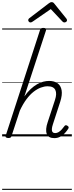

<svg xmlns="http://www.w3.org/2000/svg" viewBox="-20 -1276 692 1796"><path d="M488 16Q460 16 442.5 6Q425 -4 417.5 -23.5Q410 -43 412 -70.5Q414 -98 426 -133L494 -340Q514 -400 497.5 -434.5Q481 -469 425 -469Q395 -469 361.5 -456.5Q328 -444 294 -417.5Q260 -391 227.5 -347.5Q195 -304 166 -242L88 -4Q85 6 79 10.5Q73 15 58 15Q46 15 37.5 10Q29 5 33 -6L354 -994Q358 -1006 364.5 -1010.5Q371 -1015 385 -1015Q402 -1015 408 -1009Q414 -1003 410 -991L208 -374Q237 -415 267 -443Q297 -471 327 -488Q357 -505 385.5 -512Q414 -519 439 -519Q488 -519 518.5 -497Q549 -475 556.5 -431.5Q564 -388 543 -323L475 -114Q466 -87 465 -68.5Q464 -50 472 -40.5Q480 -31 496 -31Q513 -31 528.5 -40.5Q544 -50 557.5 -65Q571 -80 581 -94Q585 -101 592 -104Q599 -107 610 -100Q621 -94 622 -86.5Q623 -79 618 -71Q606 -52 587.5 -31.5Q569 -11 544 2.5Q519 16 488 16ZM265 -1066Q256 -1066 250 -1073Q244 -1080 244 -1087Q244 -1093 246 -1096.5Q248 -1100 252 -1104L434 -1243Q443 -1250 449.5 -1253Q456 -1256 464 -1256Q471 -1256 477 -1252.5Q483 -1249 488 -1242L601 -1102Q604 -1098 605.5 -1094Q607 -1090 607 -1086Q607 -1077 598.5 -1071.5Q590 -1066 583 -1066Q577 -1066 572 -1068.5Q567 -1071 563 -1076L455 -1191L287 -1075Q280 -1070 275 -1068Q270 -1066 265 -1066ZM0 490H652V500H0ZM0 -20H652V0H0ZM0 -505H652V-500H0ZM0 -1010H652V-1000H0Z"/></svg>

Font: Playwrite BE VLG Guides
Style: Regular
Weight: 400
Designer: Veronika Burian, José Scaglione
Foundry: TypeTogether
Version: Version 1.003